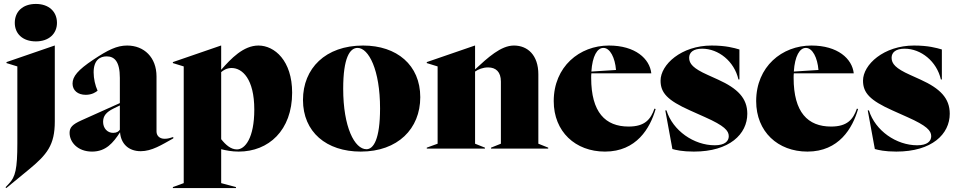

<svg xmlns="http://www.w3.org/2000/svg" viewBox="-20 -754 4853 974"><path d="M12 200 124 108C219 30 258 -18 258 -138V-523H257L13 -439V-434L68 -417V-28C68 104 58 144 25 178L8 196ZM55 -638C55 -583 95 -544 162 -544C228 -544 269 -583 269 -638C269 -695 228 -734 162 -734C95 -734 55 -695 55 -638Z M447 15C517 15 554 -29 589 -83C593 -27 630 13 694 13C750 13 800 -19 859 -52V-59C843 -54 832 -50 815 -50C789 -50 774 -66 774 -87V-366C774 -463 711 -523 625 -523C573 -523 528 -501 453 -451C375 -399 348 -366 348 -330C348 -295 375 -273 415 -273C447 -273 467 -287 475 -294C463 -320 455 -355 455 -387C455 -450 488 -468 521 -468C560 -468 588 -443 588 -359V-231L392 -143C348 -123 333 -108 333 -80C333 -33 374 15 447 15ZM503 -136C503 -166 519 -185 555 -203L588 -219V-96C582 -87 572 -80 554 -80C524 -80 503 -104 503 -136Z M857 200H1177V195L1102 175V3C1127 9 1155 15 1191 15C1342 15 1462 -92 1462 -284C1462 -446 1373 -523 1291 -523C1215 -523 1152 -457 1102 -400V-523H1101L857 -439V-434L912 -417V175L857 195ZM1102 -48V-388C1112 -397 1130 -409 1155 -409C1209 -409 1270 -354 1270 -198C1270 -54 1223 4 1182 4C1151 4 1125 -19 1102 -48Z M1810 15C1998 15 2112 -101 2112 -261C2112 -424 1993 -523 1822 -523C1631 -523 1517 -407 1517 -247C1517 -84 1636 15 1810 15ZM1721 -304C1721 -462 1755 -511 1794 -511C1850 -511 1908 -400 1908 -204C1908 -46 1874 3 1839 3C1779 3 1721 -109 1721 -304Z M2145 0H2440V-5L2390 -25V-391C2406 -402 2429 -412 2456 -412C2496 -412 2521 -389 2521 -340V-25L2471 -5V0H2761V-5L2711 -25V-377C2711 -474 2657 -523 2587 -523C2521 -523 2455 -462 2390 -402V-523H2389L2145 -439V-434L2200 -417V-25L2145 -5Z M3049 15C3209 15 3278 -104 3306 -201L3300 -203C3281 -149 3252 -112 3169 -112C3051 -112 2979 -184 2979 -359C2979 -367 2979 -375 2980 -382H3284C3276 -456 3203 -523 3069 -523C2920 -523 2789 -416 2789 -241C2789 -86 2899 15 3049 15ZM2980 -391C2985 -470 3010 -511 3041 -511C3075 -511 3100 -461 3105 -399Z M3500 15C3681 15 3771 -74 3771 -177C3771 -256 3722 -305 3623 -350L3570 -374C3496 -407 3476 -431 3476 -461C3476 -488 3497 -507 3542 -507C3625 -507 3705 -443 3726 -351H3731V-503C3704 -511 3662 -523 3590 -523C3436 -523 3331 -426 3331 -345C3331 -283 3366 -245 3480 -194L3556 -160C3655 -116 3677 -91 3677 -63C3677 -38 3657 -17 3606 -17C3500 -17 3393 -91 3361 -194H3355L3391 2C3409 7 3441 15 3500 15Z M4076 15C4236 15 4305 -104 4333 -201L4327 -203C4308 -149 4279 -112 4196 -112C4078 -112 4006 -184 4006 -359C4006 -367 4006 -375 4007 -382H4311C4303 -456 4230 -523 4096 -523C3947 -523 3816 -416 3816 -241C3816 -86 3926 15 4076 15ZM4007 -391C4012 -470 4037 -511 4068 -511C4102 -511 4127 -461 4132 -399Z M4527 15C4708 15 4798 -74 4798 -177C4798 -256 4749 -305 4650 -350L4597 -374C4523 -407 4503 -431 4503 -461C4503 -488 4524 -507 4569 -507C4652 -507 4732 -443 4753 -351H4758V-503C4731 -511 4689 -523 4617 -523C4463 -523 4358 -426 4358 -345C4358 -283 4393 -245 4507 -194L4583 -160C4682 -116 4704 -91 4704 -63C4704 -38 4684 -17 4633 -17C4527 -17 4420 -91 4388 -194H4382L4418 2C4436 7 4468 15 4527 15Z"/></svg>

Font: Nyght Serif Dark
Style: Regular
Weight: 800
Designer: Maksym Kobuzan
Version: Version 0.410;Glyphs 3.1.2 (3151)